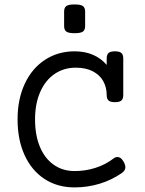

<svg xmlns="http://www.w3.org/2000/svg" viewBox="-20 -817 640 848"><path d="M356 -765.6V-702.1Q356 -684.6 346.2 -677.5Q336.4 -670.4 309.6 -670.4Q282.7 -670.4 272.9 -677.5Q263.2 -684.6 263.2 -702.1V-765.6Q263.2 -783.2 272.9 -790.3Q282.7 -797.4 309.6 -797.4Q336.4 -797.4 346.2 -790.3Q356 -783.2 356 -765.6ZM524.4 -558.6V-397.5Q524.4 -380.4 516.1 -373Q507.8 -365.7 487.8 -365.7Q467.8 -365.7 459.5 -373Q451.2 -380.4 451.2 -397.5Q451.2 -430.7 436.3 -458Q421.4 -485.4 390.6 -501.7Q359.9 -518.1 314.5 -518.1Q261.7 -518.1 220.9 -490.2Q180.2 -462.4 157.5 -410.6Q134.8 -358.9 134.8 -289.6Q134.8 -220.2 156.2 -168.7Q177.7 -117.2 217.3 -89.4Q256.8 -61.5 309.6 -61.5Q357.9 -61.5 401.9 -75.7Q445.8 -89.8 481 -116.7Q489.3 -123.5 499 -123.5Q513.7 -123.5 524.9 -104.5Q533.7 -89.8 533.7 -78.6Q533.7 -64 518.6 -53.2Q473.1 -21.5 419.7 -5.4Q366.2 10.7 309.6 10.7Q233.4 10.7 176.5 -26.6Q119.6 -64 88.6 -131.8Q57.6 -199.7 57.6 -289.6Q57.6 -378.9 89.4 -447Q121.1 -515.1 178.5 -552.7Q235.8 -590.3 309.6 -590.3Q355.5 -590.3 391.1 -574.7Q426.8 -559.1 451.2 -530.3V-558.6Q451.2 -575.7 459.5 -583Q467.8 -590.3 487.8 -590.3Q507.8 -590.3 516.1 -583Q524.4 -575.7 524.4 -558.6Z"/></svg>

Font: Courier Prime
Style: Regular
Weight: 400
Designer: Alan Dague-Greene, Quote-Unquote Apps
Foundry: Quote-Unquote Apps
Version: Version 3.018